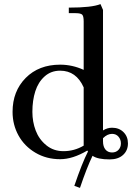

<svg xmlns="http://www.w3.org/2000/svg" viewBox="-20 -766 679 932"><path d="M41 -223.1Q41 -323.2 104.7 -387.7Q168.5 -452.1 272 -452.1Q331.1 -452.1 386.2 -426.8V-662.1Q386.2 -687 379.2 -694.6Q372.1 -702.1 347.2 -702.1H314V-729Q425.8 -729 467.8 -746.1L480 -717.8V-132.8Q500.5 -146 523.9 -146Q558.1 -146 579.6 -124.5Q601.1 -103 601.1 -69.8Q601.1 -35.6 577.4 -13.9Q553.7 7.8 512.2 7.8Q454.1 7.8 429.2 -9.8Q400.9 48.8 368.2 146L340.8 136.2Q377.9 26.4 407.2 -30.8L403.8 -35.2Q333 6.8 272 6.8Q205.1 6.8 151.9 -24.7Q98.6 -56.2 69.8 -108.4Q41 -160.6 41 -223.1ZM137.2 -223.1Q137.2 -174.8 153.3 -132.3Q169.4 -89.8 204.6 -61Q239.7 -32.2 288.1 -32.2Q340.8 -32.2 386.2 -59.1V-341.8Q350.1 -422.9 272 -422.9Q227.5 -422.9 196.5 -395Q165.5 -367.2 151.4 -323Q137.2 -278.8 137.2 -223.1ZM480 -80.1Q480 -54.7 491.7 -40.3Q503.4 -25.9 523.9 -25.9Q543.5 -25.9 555.2 -38.6Q566.9 -51.3 566.9 -69.8Q566.9 -88.9 555.2 -102.5Q543.5 -116.2 523.9 -116.2Q501 -116.2 480 -95.2Z"/></svg>

Font: Dihjauti S
Style: Bold
Weight: 700
Designer: T. Christopher White
Version: Version 3.0.0